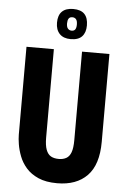

<svg xmlns="http://www.w3.org/2000/svg" viewBox="-59 -914 647 971"><g transform="rotate(5 264.5 -428.5)"><path d="M268 14Q211 14 172.5 -3Q134 -20 110.5 -47Q87 -74 75 -105.5Q63 -137 58.5 -165.5Q54 -194 54 -214V-660H193V-211Q193 -172 201.5 -149.5Q210 -127 226 -118Q242 -109 266 -109Q288 -109 304 -118Q320 -127 328 -149Q336 -171 336 -211V-660H475V-214Q475 -98 420.5 -42Q366 14 268 14ZM273 -718Q236 -718 216.5 -738.5Q197 -759 197 -795Q197 -833 216.5 -852Q236 -871 273 -871Q312 -871 330.5 -851.5Q349 -832 349 -794Q349 -758 330.5 -738Q312 -718 273 -718ZM274 -761Q287 -761 292.5 -769.5Q298 -778 298 -794Q298 -813 291 -821Q284 -829 272 -829Q259 -829 253.5 -820Q248 -811 248 -796Q248 -777 255.5 -769Q263 -761 274 -761Z"/></g></svg>

Font: Bricolage Grotesque Condensed
Style: Bold
Weight: 700
Width: 3
Designer: Mathieu Triay
Foundry: Atelier Triay
Version: Version 1.001;gftools[0.9.33.dev8+g029e19f]